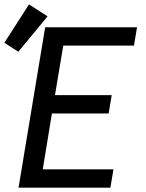

<svg xmlns="http://www.w3.org/2000/svg" viewBox="-48 -860 668 880"><path d="M37 0 159 -735H580L566 -651H242L204 -424H464L450 -340H190L148 -84H472L458 0ZM36 -623 -28 -664 85 -840 170 -785Z"/></svg>

Font: Iosevka Curly Medium Extended
Style: Italic
Weight: 500
Width: 7
Italic angle: -9°
Monospace: yes
Designer: Belleve Invis
Foundry: Belleve Invis
Version: Version 11.1.0; ttfautohint (v1.8.3)